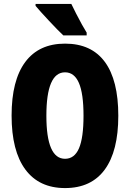

<svg xmlns="http://www.w3.org/2000/svg" viewBox="-20 -947 661 977"><path d="M582 -358Q582 -178 513 -84Q444 10 311 10Q179 10 109 -84.5Q39 -179 39 -359Q39 -538 108.5 -631.5Q178 -725 311 -725Q445 -725 513.5 -632Q582 -539 582 -358ZM216 -358Q216 -139 311 -139Q359 -139 382 -192.5Q405 -246 405 -358Q405 -471 381.5 -525Q358 -579 311 -579Q216 -579 216 -358ZM343 -927Q352 -908 367 -878.5Q382 -849 397 -822Q412 -795 421 -781V-767H302Q290 -778 270.5 -798Q251 -818 229.5 -841Q208 -864 189.5 -884.5Q171 -905 161 -917V-927Z"/></svg>

Font: Noto Sans ExtraCondensed Black
Style: Regular
Weight: 900
Width: 2
Designer: Monotype Design Team
Foundry: Monotype Imaging Inc.
Version: Version 2.013; ttfautohint (v1.8.4.7-5d5b)